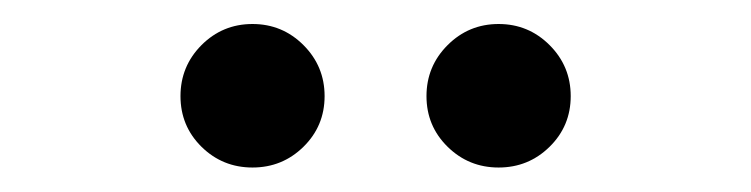

<svg xmlns="http://www.w3.org/2000/svg" viewBox="-20 -750 626 160"><path d="M190.4 -610.4Q165.5 -610.4 147.9 -627.7Q130.4 -645 130.4 -669.9Q130.4 -694.8 147.9 -712.4Q165.5 -730 190.4 -730Q215.3 -730 232.9 -712.4Q250.5 -694.8 250.5 -669.9Q250.5 -645 232.9 -627.7Q215.3 -610.4 190.4 -610.4ZM395.5 -610.4Q370.6 -610.4 353 -627.7Q335.4 -645 335.4 -669.9Q335.4 -694.8 353 -712.4Q370.6 -730 395.5 -730Q420.4 -730 438 -712.4Q455.6 -694.8 455.6 -669.9Q455.6 -645 438 -627.7Q420.4 -610.4 395.5 -610.4Z"/></svg>

Font: Cascadia Code NF SemiLight
Style: Regular
Weight: 350
Monospace: yes
Designer: Aaron Bell
Foundry: Saja Typeworks
Version: Version 2404.023; ttfautohint (v1.8.4)